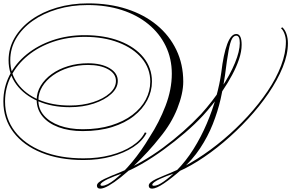

<svg xmlns="http://www.w3.org/2000/svg" viewBox="-49 -941 1731 1141"><path d="M1028 68Q970 119 924.5 149.5Q879 180 855 180Q835 180 835 162Q835 152 847 142Q859 132 879 122.5Q899 113 921.5 104Q944 95 965 86Q1042 54 1122.5 3Q1203 -48 1279.5 -112.5Q1356 -177 1423 -250Q1490 -323 1541.5 -399.5Q1593 -476 1621.5 -551Q1650 -626 1650 -694Q1650 -718 1641.5 -740.5Q1633 -763 1621 -773L1628 -779Q1644 -766 1653 -740Q1662 -714 1662 -684Q1662 -617 1631 -541Q1600 -465 1547 -387Q1494 -309 1425 -234.5Q1356 -160 1279.5 -95.5Q1203 -31 1125.5 17.5Q1048 66 978 92Q961 98 940 106Q919 114 900 123Q881 132 868.5 141Q856 150 856 157Q856 163 866 163Q888 163 923.5 138Q959 113 999 74Q1055 18 1100.5 -54.5Q1146 -127 1180 -207Q1214 -287 1235.5 -365Q1257 -443 1266 -510Q1279 -620 1301.5 -679.5Q1324 -739 1355 -739Q1387 -739 1387 -675Q1387 -635 1371.5 -589Q1356 -543 1330.5 -495.5Q1305 -448 1274.5 -403Q1244 -358 1213.5 -320Q1183 -282 1159 -256Q1111 -204 1050.5 -152Q990 -100 924 -52Q858 -4 793 33.5Q728 71 670 92Q653 98 632 106Q611 114 592 123Q573 132 560.5 141Q548 150 548 157Q548 163 558 163Q586 163 633.5 125.5Q681 88 736 22Q791 -44 841 -128Q897 -214 934.5 -311.5Q972 -409 972 -503Q972 -593 935.5 -668Q899 -743 832.5 -797.5Q766 -852 674.5 -881.5Q583 -911 472 -911Q375 -911 291 -886Q207 -861 144.5 -816.5Q82 -772 47 -712.5Q12 -653 12 -583Q12 -504 57 -443Q102 -382 182 -348Q262 -314 366 -314Q442 -314 504 -334Q566 -354 603 -387Q640 -420 640 -460Q640 -503 594 -529Q548 -555 474 -555Q413 -555 359.5 -538.5Q306 -522 265.5 -493Q225 -464 202 -426Q179 -388 179 -344Q179 -293 212.5 -254.5Q246 -216 305.5 -194.5Q365 -173 443 -173Q537 -173 611.5 -196Q686 -219 738 -258.5Q790 -298 817 -349Q844 -400 844 -456Q844 -534 794 -594Q744 -654 656 -688Q568 -722 454 -722Q354 -722 268 -693Q182 -664 117.5 -611.5Q53 -559 17 -489Q-19 -419 -19 -338Q-19 -236 39.5 -160Q98 -84 203 -42Q308 0 447 0Q535 0 609 -19.5Q683 -39 736 -73.5Q789 -108 812 -154L822 -151Q798 -103 743 -67Q688 -31 612 -10.5Q536 10 447 10Q305 10 197.5 -33.5Q90 -77 30.5 -155.5Q-29 -234 -29 -338Q-29 -421 7.5 -493Q44 -565 110 -618.5Q176 -672 264 -702Q352 -732 454 -732Q573 -732 663 -697Q753 -662 803.5 -600Q854 -538 854 -456Q854 -399 826.5 -346Q799 -293 746.5 -251.5Q694 -210 617.5 -186Q541 -162 443 -162Q361 -162 299 -185Q237 -208 203 -250Q169 -292 169 -347Q169 -392 193 -431.5Q217 -471 258.5 -501Q300 -531 355.5 -548Q411 -565 474 -565Q553 -565 602 -536Q651 -507 651 -460Q651 -418 612 -382.5Q573 -347 508.5 -325.5Q444 -304 365 -304Q259 -304 177 -340Q95 -376 48.5 -438.5Q2 -501 2 -583Q2 -655 38 -716.5Q74 -778 138 -824Q202 -870 288.5 -895.5Q375 -921 475 -921Q601 -921 704.5 -887.5Q808 -854 883 -792Q958 -730 999 -644.5Q1040 -559 1040 -456Q1040 -385 1004.5 -295.5Q969 -206 901 -124Q869 -83 829.5 -40Q790 3 748.5 42.5Q707 82 668 113Q629 144 597.5 162Q566 180 547 180Q527 180 527 162Q527 152 539 142Q551 132 571 122.5Q591 113 613.5 103.5Q636 94 657 86Q795 29 920 -63.5Q1045 -156 1146 -263Q1215 -340 1267 -419Q1319 -498 1347.5 -567.5Q1376 -637 1376 -685Q1376 -729 1355 -729Q1340 -729 1329.5 -710Q1319 -691 1309.5 -640.5Q1300 -590 1288 -493Q1279 -426 1262 -352Q1245 -278 1215.5 -203.5Q1186 -129 1140 -59.5Q1094 10 1028 68Z"/></svg>

Font: Ballet 24pt
Style: Regular
Weight: 400
Designer: Maximiliano R. Sproviero
Foundry: Omnibus-Type
Version: Version 1.100